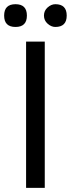

<svg xmlns="http://www.w3.org/2000/svg" viewBox="-59 -903 341 923"><path d="M66.4 0V-703.1H156.2V0ZM15.6 -773.4Q-39.1 -773.4 -39.1 -828.1Q-39.1 -882.8 15.6 -882.8Q70.3 -882.8 70.3 -828.1Q70.3 -773.4 15.6 -773.4ZM207 -773.4Q187.5 -773.4 169.9 -789.1Q152.3 -804.7 152.3 -828.1Q152.3 -851.6 169.9 -867.2Q187.5 -882.8 207 -882.8Q261.7 -882.8 261.7 -828.1Q261.7 -773.4 207 -773.4Z"/></svg>

Font: 和音 by 宁静之雨，公众号njzyshare
Style: Regular
Weight: 400
Designer: Steve Matteson
Foundry: Ascender Corporation
Version: Version 6.00;June 8, 2018;FontCreator 11.0.0.2388 32-bit